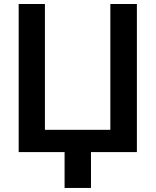

<svg xmlns="http://www.w3.org/2000/svg" viewBox="-20 -747 764 943"><path d="M71.7 -727.3H200.6V-109.4H522V-727.3H652.3V0H426.8V176.1H297.2V0H71.7Z"/></svg>

Font: DeltaSans SemiBold
Style: Regular
Weight: 600
Designer: Rasmus Andersson
Foundry: rsms
Version: Version 3.012